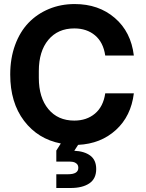

<svg xmlns="http://www.w3.org/2000/svg" viewBox="-20 -710 724 954"><path d="M30.8 -339.8Q30.8 -419.9 54.9 -486.1Q79.1 -552.2 121.8 -596.7Q164.6 -641.1 223.4 -665.5Q282.2 -689.9 351.1 -689.9Q470.2 -689.9 550.5 -620.8Q630.9 -551.8 645 -434.1H502.9Q493.2 -500 452.1 -534.4Q411.1 -568.8 349.1 -568.8Q267.6 -568.8 220.2 -512Q172.9 -455.1 172.9 -356.9V-323.2Q172.9 -225.1 220.2 -168Q267.6 -110.8 349.1 -110.8Q410.6 -110.8 451.9 -145.5Q493.2 -180.2 502.9 -246.1H645Q631.3 -133.3 556.2 -64.5Q481 4.4 368.2 9.8L349.1 39.1Q399.9 41.5 429 63.5Q458 85.4 458 129.9Q458 178.2 423.8 201.2Q389.6 224.1 331.1 224.1H259.8V155.8H317.9Q369.1 155.8 369.1 124Q369.1 110.8 361.1 103.5Q353 96.2 343 94.5Q333 92.8 317.9 92.8H259.8V38.1L282.2 2.9Q168.5 -19 99.6 -109.6Q30.8 -200.2 30.8 -339.8Z"/></svg>

Font: TASA Orbiter Deck
Style: Bold
Weight: 700
Designer: Weizhong Zhang
Version: Version 1.000;Glyphs 3.1.2 (3151)